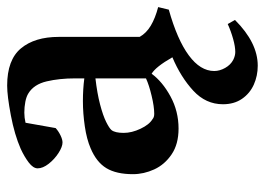

<svg xmlns="http://www.w3.org/2000/svg" viewBox="-124 -392 754 547"><g transform="rotate(-90 253.5 -119.0)"><path d="M104 -238.3Q129.9 -249.5 166.7 -254.9Q203.6 -260.3 238.3 -260.3Q272.9 -260.3 303.2 -256.3V-282.7Q303.2 -327.1 294.7 -363.5Q286.1 -399.9 260.7 -415.5Q251.5 -421.4 236.6 -424.3Q221.7 -427.2 205.6 -427.2Q191.4 -427.2 176.8 -423.8L161.6 -337.9Q152.3 -329.6 140.6 -324Q128.9 -318.4 120.6 -318.4Q108.4 -318.4 90.6 -329.8Q72.8 -341.3 59.8 -357.9Q46.9 -374.5 46.9 -389.2Q46.9 -401.9 63.5 -414.6Q80.1 -427.2 102.5 -437.5Q142.6 -455.1 198 -465.6Q253.4 -476.1 282.7 -476.1Q356 -476.1 388.7 -436.8Q421.4 -397.5 421.4 -329.1V-98.6Q432.1 -79.6 453.4 -66.9Q474.6 -54.2 506.3 -45.9L499 -15.6Q413.6 8.3 368.9 41.3Q324.2 74.2 324.2 113.8Q324.2 129.4 333 145Q341.8 160.6 356 168Q367.7 173.8 378.4 173.8Q393.6 173.8 415.5 167.7Q437.5 161.6 458 152.3L469.7 172.9Q404.8 237.8 339.4 237.8Q310.5 237.8 285.4 226.6Q260.3 215.3 244.9 192.9Q229.5 170.4 229.5 138.7Q229.5 89.8 268.1 54.2Q306.6 18.6 363.3 -5.4Q335.9 -53.2 316.4 -64.5Q293.9 -33.7 251.7 -10.7Q209.5 12.2 160.2 12.2Q115.7 12.2 86.7 -7.6Q57.6 -27.3 43.9 -57.1Q30.3 -86.9 30.3 -117.7Q30.3 -165 47.4 -193.4Q64.5 -221.7 104 -238.3ZM202.1 -57.1Q222.7 -57.1 253.4 -64.5Q284.2 -71.8 303.2 -80.6V-224.6Q260.7 -219.7 229 -211.4Q197.3 -203.1 179.2 -194.1Q161.1 -185.1 155.8 -178.7Q147.9 -168.5 147.9 -144Q147.9 -121.1 159.7 -96.2Q171.4 -71.3 187 -62Q192.4 -57.1 202.1 -57.1Z"/></g></svg>

Font: Vesper Libre Medium
Style: Regular
Weight: 500
Designer: Robert Keller & Kimya Gandhi
Foundry: Mota Italic
Version: Version 1.058